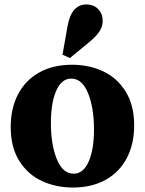

<svg xmlns="http://www.w3.org/2000/svg" viewBox="-20 -830 649 860"><path d="M303 -540Q378 -540 441 -511Q504 -482 542.5 -420.5Q581 -359 581 -268Q581 -185 548 -122Q515 -59 453 -24.5Q391 10 306 10Q231 10 168 -19Q105 -48 66.5 -109Q28 -170 28 -262Q28 -345 61 -408Q94 -471 156 -505.5Q218 -540 303 -540ZM310 -52Q353 -52 377 -106Q401 -160 401 -250Q401 -347 374.5 -412.5Q348 -478 299 -478Q256 -478 232 -424Q208 -370 208 -279Q208 -182 234.5 -117Q261 -52 310 -52ZM293 -570 260 -585 282 -710Q299 -810 367 -810Q400 -810 420 -789Q440 -768 440 -736Q440 -711 425 -688.5Q410 -666 377 -639Z"/></svg>

Font: Minipax
Style: Bold
Weight: 700
Designer: Raphaël Ronot, Igor Stepanchenko (Cyrillic)
Foundry: steppetype
Version: Version 1.002